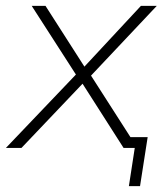

<svg xmlns="http://www.w3.org/2000/svg" viewBox="-26 -504 565 654"><path d="M413 130 433 0H399L405 -37H477L451 130ZM-6 0 243 -261 241 -237 82 -484H129L266 -270H255L454 -484H508L278 -240L276 -259L442 0H395L250 -227L261 -225L47 0Z"/></svg>

Font: Nunito Sans 12pt ExtraLight
Style: Italic
Weight: 200
Italic angle: -9°
Designer: Vernon Adams
Foundry: Vernon Adams
Version: Version 3.101;gftools[0.9.27]